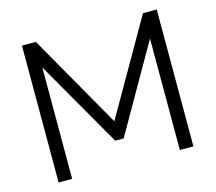

<svg xmlns="http://www.w3.org/2000/svg" viewBox="-101 -836 1080 962"><g transform="rotate(-15 438.5 -355.0)"><path d="M717.8 0V-578.1L460.9 -128.9H417L159.2 -578.1V0H88.9V-710H161.1L438 -224.1L716.8 -710H788.1V0Z"/></g></svg>

Font: Rawline
Style: Regular
Weight: 400
Designer: Matt McInerney, Pablo Impallari, Rodrigo Fuenzalida
Foundry: Matt McInerney, Pablo Impallari, Rodrigo Fuenzalida
Version: Version 4.020;PS 004.020;hotconv 1.0.88;makeotf.lib2.5.64775